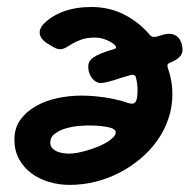

<svg xmlns="http://www.w3.org/2000/svg" viewBox="-20 -495 547 546"><path d="M345.2 -279.8Q335.9 -277.3 324.7 -273.7Q313.5 -270 302.5 -266.6Q291.5 -263.2 281.7 -261Q272 -258.8 266.1 -258.8Q260.3 -258.8 254.2 -262Q248 -265.1 242.9 -271.2Q237.8 -277.3 234.4 -286.1Q231 -294.9 231 -306.2Q231 -313.5 234.4 -319.8Q237.8 -326.2 245.8 -331.8Q253.9 -337.4 267.1 -342.8Q280.3 -348.1 299.8 -354Q306.2 -355.5 308.1 -356.9Q310.1 -358.4 310.1 -360.8Q310.1 -363.8 304.9 -368.4Q299.8 -373 291.5 -377.4Q283.2 -381.8 272.7 -385Q262.2 -388.2 251 -388.2Q228.5 -388.2 213.4 -383.1Q198.2 -377.9 187.3 -371.6Q176.3 -365.2 168 -360.1Q159.7 -355 150.9 -355Q145.5 -355 138.7 -357.7Q131.8 -360.4 115.2 -371.1Q105.5 -377 99.1 -385Q92.8 -393.1 92.8 -402.8Q92.8 -414.1 103 -425.8Q125.5 -449.2 160.2 -462.2Q194.8 -475.1 240.2 -475.1Q291.5 -475.1 334 -453.1Q376.5 -431.2 405.8 -396Q409.2 -392.1 412.1 -391.1Q415 -390.1 418 -390.1Q425.8 -390.1 437.7 -394.5Q449.7 -398.9 461.9 -398.9Q468.3 -398.9 474.9 -396.5Q481.4 -394 486.8 -388.4Q492.2 -382.8 495.6 -373.8Q499 -364.7 499 -352.1Q499 -331.1 463.9 -316.9Q456.1 -314 456.1 -309.1Q456.1 -305.2 458.3 -298.8Q460.4 -292.5 463.1 -282.5Q465.8 -272.5 468 -258.8Q470.2 -245.1 470.2 -227.1Q470.2 -190.4 458.7 -157Q447.3 -123.5 427 -95Q406.7 -66.4 378.9 -43.2Q351.1 -20 318.6 -3.4Q286.1 13.2 250.5 22Q214.8 30.8 178.2 30.8Q147.9 30.8 119.6 22.5Q91.3 14.2 69.3 -2.2Q47.4 -18.6 34.2 -42.5Q21 -66.4 21 -98.1Q21 -130.9 37.8 -154.3Q54.7 -177.7 81.8 -193.1Q108.9 -208.5 142.8 -215.8Q176.8 -223.1 210.9 -223.1Q228.5 -223.1 245.6 -221.7Q262.7 -220.2 277.6 -218Q292.5 -215.8 304.9 -213.1Q317.4 -210.4 326.2 -208Q335.9 -205.1 342.5 -202.6Q349.1 -200.2 356 -200.2Q363.8 -200.2 367.4 -209Q371.1 -217.8 371.1 -238.8Q371.1 -248 369.9 -257.6Q368.7 -267.1 366.2 -275.9Q364.7 -282.2 356 -282.2Q353.5 -282.2 350.8 -281.5Q348.1 -280.8 345.2 -279.8ZM123 -88.9Q123 -80.1 128.4 -74Q133.8 -67.9 141.6 -64.5Q149.4 -61 158.7 -59.6Q168 -58.1 175.8 -58.1Q186 -58.1 200 -60.5Q213.9 -63 228.5 -67.4Q243.2 -71.8 257.8 -77.6Q272.5 -83.5 283.7 -90.3Q294.9 -97.2 302 -104.5Q309.1 -111.8 309.1 -119.1Q309.1 -122.6 305.2 -126.2Q301.3 -129.9 292 -132.3Q282.7 -134.8 267.6 -136.5Q252.4 -138.2 230 -138.2Q221.2 -138.2 203.6 -136.7Q186 -135.3 168 -130.1Q149.9 -125 136.5 -115.2Q123 -105.5 123 -88.9Z"/></svg>

Font: Gochi Hand
Style: Regular
Weight: 400
Designer: Juan Pablo del Peral
Foundry: Juan Pablo del Peral
Version: Version 1.001